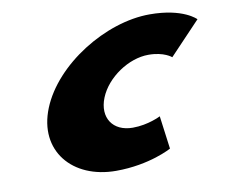

<svg xmlns="http://www.w3.org/2000/svg" viewBox="-65 -608 832 703"><g transform="rotate(-10 351.0 -256.5)"><path d="M502.4 -383C560.7 -383 587.3 -359 587.3 -359L702.2 -480C702.2 -480 657.8 -528 532.4 -528C368.5 -528 170.7 -406 109.7 -255C49.1 -105 150.2 15 313 15C438.4 15 520.8 -31 520.8 -31L504.5 -154C504.5 -154 458.5 -130 400.2 -130C326.5 -130 288.6 -186 317.3 -257C345.6 -327 428.7 -383 502.4 -383Z"/></g></svg>

Font: Hussar
Style: BdWideOblFour
Weight: 700
Foundry: Cannot Into Space Fonts
Version: Version 2.00